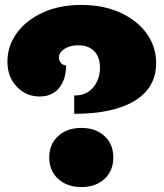

<svg xmlns="http://www.w3.org/2000/svg" viewBox="-20 -738 661 776"><path d="M309 -718Q398 -718 466 -687Q534 -656 572.5 -603Q611 -550 611 -483Q611 -384 525 -331Q439 -278 280 -278V-352Q330 -352 357 -385Q384 -418 384 -465Q384 -508 360.5 -531.5Q337 -555 296 -555Q263 -555 240.5 -540.5Q218 -526 218 -505Q218 -495 225.5 -484.5Q233 -474 247 -474Q247 -416 218.5 -382Q190 -348 140 -348Q85 -348 47.5 -388Q10 -428 10 -489Q10 -551 47 -603Q84 -655 151.5 -686.5Q219 -718 309 -718ZM179 -102Q179 -155 215 -188Q251 -221 309 -221Q367 -221 402.5 -188Q438 -155 438 -102Q438 -48 402.5 -15Q367 18 309 18Q251 18 215 -15Q179 -48 179 -102Z"/></svg>

Font: Exile
Style: Regular
Weight: 400
Designer: Bartłomiej Rózga @rozgatype
Version: Version 1.000; ttfautohint (v1.8.4.7-5d5b)